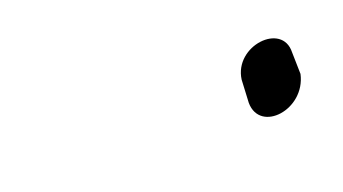

<svg xmlns="http://www.w3.org/2000/svg" viewBox="-26 -376 227 127"><g transform="rotate(-10 87.0 -312.5)"><path d="M135 -315 137 -299C141 -278 173 -288 174 -312L171 -327C168 -348 134 -338 135 -315Z"/></g></svg>

Font: Stray Cat
Style: SuExtObl
Weight: 400
Version: Version 1.0